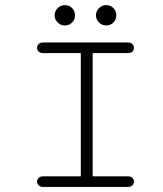

<svg xmlns="http://www.w3.org/2000/svg" viewBox="-20 -740 645 760"><path d="M400.4 -639.2Q383.8 -639.2 371.8 -650.9Q359.9 -662.6 359.9 -679.2Q359.9 -696.3 371.8 -708Q383.8 -719.7 400.4 -719.7Q417.5 -719.7 429 -708Q440.4 -696.3 440.4 -679.2Q440.4 -662.6 429 -650.9Q417.5 -639.2 400.4 -639.2ZM236.8 -639.2Q220.2 -639.2 208.3 -650.9Q196.3 -662.6 196.3 -679.2Q196.3 -696.3 208.3 -708Q220.2 -719.7 236.8 -719.7Q253.9 -719.7 265.4 -708Q276.9 -696.3 276.9 -679.2Q276.9 -662.6 265.4 -650.9Q253.9 -639.2 236.8 -639.2ZM151.4 0Q139.2 0 132.8 -6.6Q126.5 -13.2 126.5 -21Q126.5 -28.8 132.6 -35.4Q138.7 -42 150.9 -42H299.8V-529.8H150.9Q138.7 -529.8 132.6 -536.1Q126.5 -542.5 126.5 -550.3Q126.5 -558.6 132.8 -565.2Q139.2 -571.8 151.4 -571.8H485.8Q498 -571.8 504.2 -565.2Q510.3 -558.6 510.3 -550.3Q510.3 -542.5 504.4 -536.1Q498.5 -529.8 486.3 -529.8H346.7V-42H486.3Q498.5 -42 504.4 -35.4Q510.3 -28.8 510.3 -21Q510.3 -13.2 504.2 -6.6Q498 0 485.8 0Z"/></svg>

Font: Cutive Mono
Style: Regular
Weight: 400
Designer: Vernon Adams
Foundry: Vernon Adams
Version: Version 1.110; ttfautohint (v1.8.4.7-5d5b)